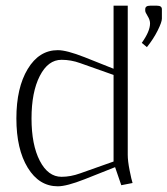

<svg xmlns="http://www.w3.org/2000/svg" viewBox="-20 -653 594 681"><path d="M482.9 -501Q512.2 -542 512.2 -569.8Q512.2 -582.5 503.7 -595.9Q495.1 -609.4 495.1 -615.2V-620.1Q495.1 -632.8 512.2 -632.8H537.1Q554.2 -632.8 554.2 -620.1V-586.9Q554.2 -574.7 539.1 -544.4Q523.9 -514.2 501 -485.8ZM185.1 -475.1Q216.3 -475.1 279.8 -450.2L382.8 -409.2V-632.8H433.1V-104Q433.1 -82 439.7 -48.8Q446.3 -15.6 450.2 -3.9L410.2 3.9L388.2 -60.1L279.8 -17.1Q216.3 7.8 185.1 7.8Q118.7 7.8 78.4 -58.1Q38.1 -124 38.1 -232.9Q38.1 -341.8 78.4 -408.4Q118.7 -475.1 185.1 -475.1ZM382.8 -80.1V-387.2L264.2 -429.2Q231.9 -440.9 198.2 -440.9Q150.4 -440.9 121.1 -383.5Q91.8 -326.2 91.8 -232.9Q91.8 -139.6 121.1 -82.8Q150.4 -25.9 198.2 -25.9Q230.5 -25.9 264.2 -38.1Z"/></svg>

Font: Resagokr
Style: Light
Weight: 300
Designer: gluk
Foundry: gluk
Version: Version 0.95